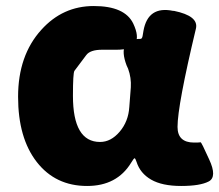

<svg xmlns="http://www.w3.org/2000/svg" viewBox="-20 -603 727 637"><path d="M269 14Q164 14 102 -65.5Q40 -145 40 -282Q40 -419 117 -504Q188 -583 291 -583Q394 -583 422 -525Q463 -438 367 -438H319Q279 -438 266 -420Q253 -402 227 -368Q222 -361 222 -285Q222 -132 312 -132Q348 -132 377 -166Q406 -200 409 -248L414 -313Q416 -345 405 -375L400 -386Q367 -474 446 -474Q451 -474 453 -483L456 -501Q471 -584 554 -567H557Q640 -550 630 -508Q569 -253 569 -182Q569 -130 624 -130Q643 -130 645.5 -131Q648 -132 674 -74Q701 -16 672.5 -1Q644 14 581 14Q518 14 481.5 -7Q445 -28 433 -66Q429 -78 426.5 -78Q424 -78 415 -63Q368 14 269 14Z"/></svg>

Font: Resource Han Rounded KR Heavy
Style: Regular
Weight: 900
Designer: Cyano Hao (round all glyphs); Ryoko NISHIZUKA 西塚涼子 (kana, bopomofo & ideographs); Paul D. Hunt (Latin, Greek & Cyrillic)
Foundry: Cyano Hao
Version: 0.990